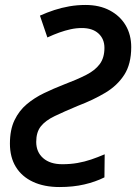

<svg xmlns="http://www.w3.org/2000/svg" viewBox="-20 -744 549 774"><path d="M220 10Q158 10 113 -11Q68 -32 44 -71Q20 -110 20 -165Q20 -221 38.5 -259.5Q57 -298 88 -324Q119 -350 157.5 -368.5Q196 -387 237 -403Q290 -423 326.5 -441.5Q363 -460 382 -485.5Q401 -511 401 -551Q401 -587 377 -609Q353 -631 310 -631Q287 -631 264.5 -626Q242 -621 219.5 -613Q197 -605 171 -593L141 -681Q170 -694 199 -703.5Q228 -713 259.5 -718.5Q291 -724 325 -724Q381 -724 422.5 -702Q464 -680 486.5 -642Q509 -604 509 -554Q509 -486 481 -442.5Q453 -399 404.5 -370Q356 -341 293 -317Q238 -294 200.5 -276Q163 -258 144.5 -234.5Q126 -211 126 -172Q126 -131 154 -106.5Q182 -82 231 -82Q264 -82 292.5 -87Q321 -92 347.5 -101Q374 -110 402 -122L401 -29Q365 -11 320 -0.5Q275 10 220 10Z"/></svg>

Font: Noto Sans Display Medium
Style: Italic
Weight: 500
Italic angle: -12°
Designer: Monotype Design Team
Foundry: Monotype Imaging Inc.
Version: Version 2.003